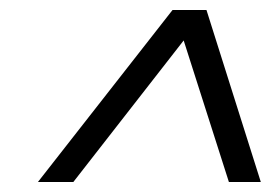

<svg xmlns="http://www.w3.org/2000/svg" viewBox="-20 -710 555 385"><path d="M56 -345 326 -690H394L503 -345H439L339 -658H371L127 -345Z"/></svg>

Font: Platypi Light
Style: Bold Italic
Weight: 700
Italic angle: -13°
Version: Version 1.200